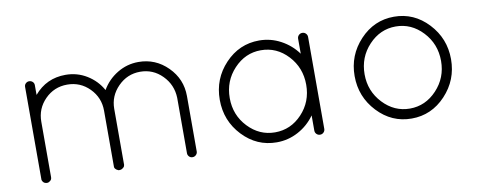

<svg xmlns="http://www.w3.org/2000/svg" viewBox="-49 -700 2293 910"><g transform="rotate(-10 1097.5 -245.0)"><path d="M794 -23V-290Q792 -353 748 -397.5Q704 -442 642 -442Q580 -442 535.5 -397Q491 -352 491 -290V-23V-20L490 -18V-16Q488 -9 478 -3Q472 0 466 0H463H461L459 -1L453 -4Q452 -4 450 -6L447 -9L445 -11Q445 -12 444 -13Q444 -14 443 -15Q443 -17 442 -18V-21V-23V-290Q442 -353 398 -397.5Q354 -442 291 -442Q228 -442 184 -397.5Q140 -353 140 -290V-23Q140 -10 129 -4Q126 -1 123 -1Q122 0 119 0H116H113Q98 -2 93 -18V-23V-290V-298V-466Q93 -476 100 -482.5Q107 -489 116 -489Q126 -489 133 -482.5Q140 -476 140 -466V-419Q199 -489 291 -489Q347 -489 393.5 -460.5Q440 -432 466 -385Q493 -432 540 -460.5Q587 -489 642 -489Q724 -489 782.5 -430.5Q841 -372 841 -290V-23Q841 -14 834 -7Q827 0 817 0Q807 0 800.5 -7Q794 -14 794 -23Z M1455 -466V-24Q1455 -14 1448 -7Q1441 0 1431 0Q1421 0 1414 -7Q1407 -14 1407 -24V-97Q1375 -52 1326.5 -26Q1278 0 1223 0Q1127 0 1059 -72Q991 -144 991 -245Q991 -346 1059 -418Q1127 -490 1223 -490Q1278 -490 1326.5 -464Q1375 -438 1407 -394V-466Q1407 -476 1414 -483Q1421 -490 1431 -490Q1441 -490 1448 -483Q1455 -476 1455 -466ZM1223 -48Q1299 -48 1353 -105.5Q1407 -163 1407 -245Q1407 -327 1353 -385Q1299 -443 1223 -443Q1148 -443 1093.5 -385Q1039 -327 1039 -245Q1039 -163 1093.5 -105.5Q1148 -48 1223 -48Z M1708 -72.5Q1640 -145 1640 -245Q1640 -345 1708 -417.5Q1776 -490 1872 -490Q1968 -490 2036 -417.5Q2104 -345 2104 -245Q2104 -145 2036 -72.5Q1968 0 1872 0Q1776 0 1708 -72.5ZM1688 -245Q1688 -164 1742.5 -106Q1797 -48 1872 -48Q1947 -48 2001.5 -106Q2056 -164 2056 -245Q2056 -327 2001.5 -385Q1947 -443 1872 -443Q1797 -443 1742.5 -385Q1688 -327 1688 -245Z"/></g></svg>

Font: Quicksand
Style: Regular
Weight: 400
Designer: Andrew Paglinawan
Foundry: Andrew Paglinawan
Version: 1.002